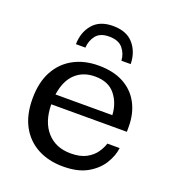

<svg xmlns="http://www.w3.org/2000/svg" viewBox="-134 -837 867 952"><g transform="rotate(20 299.5 -361.0)"><path d="M158 -583Q159 -646 195 -688.5Q231 -731 301 -731Q373 -731 409.5 -688.5Q446 -646 447 -583H398Q396 -620 373 -647.5Q350 -675 301 -675Q253 -675 231.5 -647.5Q210 -620 208 -583ZM304 9Q228 9 170 -22Q112 -53 80 -112Q48 -171 48 -256Q48 -342 80 -401Q112 -460 169 -491Q226 -522 301 -522Q380 -522 434 -492.5Q488 -463 516 -410Q544 -357 544 -288V-261H145Q146 -169 192.5 -117Q239 -65 318 -65Q368 -65 399.5 -82Q431 -99 448.5 -124Q466 -149 473 -173H538Q533 -131 507 -89Q481 -47 431.5 -19Q382 9 304 9ZM448 -314Q445 -376 409.5 -420.5Q374 -465 303 -465Q240 -465 199.5 -427Q159 -389 148 -314Z"/></g></svg>

Font: Montagu Slab 16pt
Style: Regular
Weight: 400
Designer: Florian Karsten
Foundry: Florian Karsten
Version: Version 1.000; ttfautohint (v1.8.3)